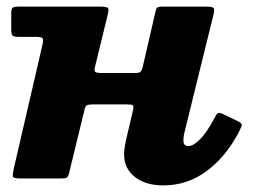

<svg xmlns="http://www.w3.org/2000/svg" viewBox="-20 -540 794 581"><path d="M625 -491.5 537 -134.5Q535 -125 535 -115Q535 -98 550 -98Q565.5 -98 586.2 -119.5Q607 -141 626.5 -178.5Q634 -193 638.2 -197Q642.5 -201 658.5 -193L699.5 -173.5Q714 -166.5 711 -158.5Q708 -150.5 701 -137Q662 -64 604.2 -21.5Q546.5 21 474.5 21Q420 21 387.8 -4.8Q355.5 -30.5 355.5 -73Q355.5 -84.5 358.2 -100Q361 -115.5 363.5 -125.5L383 -208.5Q385 -219 381.8 -221.5Q378.5 -224 365 -224H261Q248.5 -224 243.5 -221.8Q238.5 -219.5 236 -209L189 -16Q186 -5 181.8 -2.5Q177.5 0 164 0H41Q19.5 0 18.8 -6.5Q18 -13 21.5 -29L108 -402.5Q112 -419 109.2 -423.8Q106.5 -428.5 86.5 -428.5H36.5Q21.5 -428.5 17.8 -432.5Q14 -436.5 14 -452V-500.5Q14 -514 18.8 -517Q23.5 -520 36 -520H280.5Q304 -520 307 -515.5Q310 -511 305 -491.5L268 -340Q264.5 -326 268 -322.5Q271.5 -319 290 -319H388Q401.5 -319 405.5 -323.2Q409.5 -327.5 412 -338L449.5 -500.5Q451.5 -512.5 455 -516.2Q458.5 -520 471.5 -520H600Q623.5 -520 626.8 -515.5Q630 -511 625 -491.5Z"/></svg>

Font: Besley* Heavy
Style: Italic
Weight: 800
Italic angle: -13°
Designer: Owen Earl
Foundry: indestructible type*
Version: Version 3.000; ttfautohint (v1.8.3)